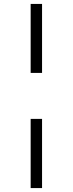

<svg xmlns="http://www.w3.org/2000/svg" viewBox="-20 -761 370 977"><path d="M136 -390V-741H194V-390ZM136 196V-156H194V196Z"/></svg>

Font: Piazzolla Thin SemiBold
Style: Regular
Weight: 600
Version: Version 2.005